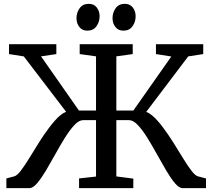

<svg xmlns="http://www.w3.org/2000/svg" viewBox="-20 -971 1096 991"><path d="M12.9 0V-50.1L53 -60.6Q67.6 -64.2 87.2 -89.7Q106.8 -115.3 130.1 -153.2Q153.4 -191.1 179.5 -233Q205.5 -275 232.9 -311Q247.6 -330.5 262.2 -347.2Q276.8 -364 291.5 -376.1Q306.3 -388.3 321.2 -394L102.8 -679.9L26.6 -691.9V-743H270.8V-691.9L191.8 -680.1L387.5 -400.4H475.6V-680.1L391.3 -691.9V-743H665V-691.9L580.5 -680.1V-400.4H668.3L864.2 -679.4L784.9 -691.9V-743H1029V-691.9L951.5 -679.9L734.7 -393.5Q749.6 -388 764.5 -375.7Q779.5 -363.3 794.3 -346.6Q809.1 -330 823.1 -310.7Q850.3 -274.5 876.4 -232.5Q902.5 -190.6 925.7 -152.9Q948.8 -115.1 968.3 -89.7Q987.8 -64.2 1002.3 -60.6L1043.2 -50.1V0H922.3Q904.5 0 882.9 -25.4Q861.4 -50.9 838 -90.7Q814.5 -130.6 789.7 -175.5Q764.9 -220.4 740.1 -260.3Q715.4 -300.1 691.5 -325.6Q667.5 -351 645.3 -351H580.5V-60.4L668.1 -49.1V0H388.1V-50.1L475.6 -59.7V-351H409.7Q387.8 -351 364 -325.6Q340.2 -300.1 315.3 -260.3Q290.4 -220.4 265.7 -175.5Q240.9 -130.6 217.2 -90.7Q193.4 -50.9 171.8 -25.4Q150.2 0 131.5 0ZM430.2 -812.8Q404.3 -812.8 389.6 -831.8Q374.8 -850.7 374.8 -877.1Q374.8 -905.9 391 -928.6Q407.2 -951.2 437.8 -951.2H438.8Q464.8 -951.2 479.5 -932.3Q494.1 -913.3 494.1 -887Q494.1 -858.2 477.9 -835.5Q461.7 -812.8 431.2 -812.8ZM616.1 -812.8Q590.2 -812.8 575.5 -831.8Q560.8 -850.7 560.8 -877.1Q560.8 -905.9 577 -928.6Q593.2 -951.2 623.7 -951.2H624.7Q650.8 -951.2 665.4 -932.3Q680.1 -913.3 680.1 -887Q680.1 -858.2 663.9 -835.5Q647.7 -812.8 617.1 -812.8Z"/></svg>

Font: Merriweather Light
Style: Regular
Weight: 300
Designer: Eben Sorkin
Foundry: Eben Sorkin
Version: Version 2.100